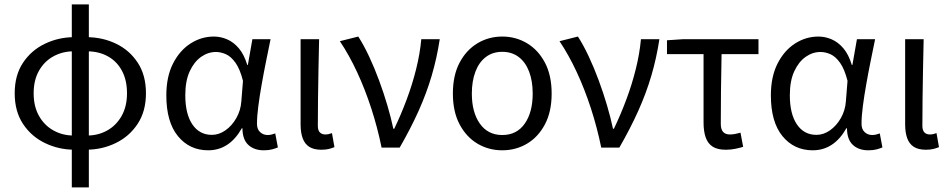

<svg xmlns="http://www.w3.org/2000/svg" viewBox="-20 -662 4259 861"><path d="M302 178.5V-642.4H378.4V178.5ZM311.7 9.3Q242.5 8.9 181.6 -20.5Q120.7 -49.8 83.3 -106.2Q45.9 -162.6 45.9 -243.7Q45.9 -324.8 83.3 -380.8Q120.7 -436.9 181.6 -465.9Q242.5 -495 311.7 -495.4L308 -431.8Q259.6 -431.5 219.1 -409.1Q178.5 -386.7 154.7 -344.6Q130.9 -302.5 130.9 -243.7Q130.9 -184.9 154.7 -142.5Q178.5 -100.1 219.1 -77.4Q259.6 -54.6 308 -54.3ZM368.7 9.3 372.4 -54.3Q421.4 -54.6 461.6 -77.4Q501.8 -100.1 525.6 -142.5Q549.5 -184.9 549.5 -243.7Q549.5 -302.5 526.9 -344.6Q504.4 -386.7 464.2 -409.1Q424 -431.5 372.4 -431.8L368.7 -495.4Q440.4 -495 500.6 -465.9Q560.9 -436.9 597.7 -380.8Q634.5 -324.8 634.5 -243.7Q634.5 -162.6 597 -106.2Q559.6 -49.8 499 -20.5Q438.5 8.9 368.7 9.3Z M913.5 12Q830 12 777.9 -51.5Q725.9 -115.1 725.9 -234.2Q725.9 -318.1 755.8 -376.9Q785.7 -435.7 834.3 -466.9Q883 -498.1 939.1 -498.1Q969.2 -498.1 998.4 -485.6Q1027.6 -473.1 1051.3 -445.1Q1074.9 -417.1 1088.8 -370.9H1091.5L1111.8 -486.1H1193.3Q1183.3 -438.1 1172.8 -385.6Q1162.2 -333.1 1153.2 -281.8Q1144.1 -230.4 1138.3 -185.4Q1132.4 -140.4 1132.4 -106.8Q1132.4 -82.4 1146.5 -69.5Q1160.6 -56.5 1180.4 -56.5Q1188.6 -56.5 1197.6 -58.6Q1206.5 -60.7 1214.3 -63.7L1226.1 -0.9Q1216.1 3.5 1200.3 7.8Q1184.6 12 1162.9 12Q1119.9 12 1093.7 -12.1Q1067.5 -36.2 1067.2 -86.8H1064.4Q1008.6 12 913.5 12ZM930.2 -57.2Q962.1 -57.2 991.2 -77.7Q1020.4 -98.3 1039.9 -132.7Q1059.4 -167.1 1062.3 -207.9L1069.6 -299.5Q1056.2 -352.3 1036.2 -380.3Q1016.2 -408.4 993.6 -418.6Q970.9 -428.9 948.1 -428.9Q913 -428.9 881.8 -407Q850.6 -385 830.7 -342.1Q810.9 -299.2 810.9 -234.9Q810.9 -150.9 842.7 -104Q874.5 -57.2 930.2 -57.2Z M1421 9.5Q1387.1 9.5 1366.8 -3.6Q1346.5 -16.7 1337.3 -42.1Q1328 -67.5 1328 -104V-486.1H1411Q1409.6 -420.4 1408.2 -352.7Q1406.8 -285.1 1406.1 -220.4Q1405.3 -155.7 1405.3 -98Q1405.3 -77.4 1414.4 -68.2Q1423.5 -59 1439.2 -59Q1445.8 -59 1453.1 -60.5Q1460.4 -62 1468.7 -65L1479.8 -2.2Q1468.8 2.3 1455 5.9Q1441.2 9.5 1421 9.5Z M1691.2 0Q1673.1 -89.2 1645.1 -175.4Q1617.1 -261.6 1581.4 -338.5Q1545.6 -415.4 1504.1 -477.3L1586.6 -498.1Q1611.5 -459.5 1635.3 -408.6Q1659.2 -357.7 1679.9 -301.5Q1700.6 -245.4 1717.1 -189.6Q1733.5 -133.9 1743.9 -84.6H1747.9Q1777.9 -146.8 1803.3 -214.7Q1828.8 -282.6 1846 -351.7Q1863.3 -420.7 1869.2 -486.1H1952Q1939.1 -401.5 1915.9 -322.7Q1892.7 -243.9 1857.2 -164.8Q1821.7 -85.8 1772.3 0Z M2232.4 12Q2171.5 12 2121.3 -17.7Q2071.2 -47.5 2041 -104.4Q2010.9 -161.3 2010.9 -242.4Q2010.9 -324.2 2041 -381.1Q2071.2 -438 2121.3 -468Q2171.5 -498.1 2232.4 -498.1Q2293.2 -498.1 2343.4 -468Q2393.6 -438 2423.7 -381.1Q2453.8 -324.2 2453.8 -242.4Q2453.8 -161.3 2423.7 -104.4Q2393.6 -47.5 2343.4 -17.7Q2293.2 12 2232.4 12ZM2232.4 -56.5Q2297.3 -56.5 2333 -107.4Q2368.8 -158.2 2368.8 -242.4Q2368.8 -298.7 2352.7 -341Q2336.5 -383.2 2306 -406.4Q2275.4 -429.6 2232.4 -429.6Q2189.3 -429.6 2158.8 -406.4Q2128.2 -383.2 2112.1 -341Q2095.9 -298.7 2095.9 -242.4Q2095.9 -158.2 2132 -107.4Q2168.1 -56.5 2232.4 -56.5Z M2676.2 0Q2658.1 -89.2 2630.1 -175.4Q2602.1 -261.6 2566.4 -338.5Q2530.6 -415.4 2489.1 -477.3L2571.6 -498.1Q2596.5 -459.5 2620.3 -408.6Q2644.2 -357.7 2664.9 -301.5Q2685.6 -245.4 2702.1 -189.6Q2718.5 -133.9 2728.9 -84.6H2732.9Q2762.9 -146.8 2788.3 -214.7Q2813.8 -282.6 2831 -351.7Q2848.3 -420.7 2854.2 -486.1H2937Q2924.1 -401.5 2900.9 -322.7Q2877.7 -243.9 2842.2 -164.8Q2806.7 -85.8 2757.3 0Z M3234.7 9.5Q3197.5 9.5 3175.7 -4.5Q3153.9 -18.6 3144.5 -45.9Q3135 -73.2 3135 -112.8V-419.1H2971V-481.4L3040.7 -486.1H3381.3V-419.1H3215.8Q3214.1 -337.4 3213.2 -258.5Q3212.3 -179.6 3212.3 -106.8Q3212.3 -81.8 3222.7 -70.4Q3233.1 -59 3252.9 -59Q3265 -59 3276.7 -61.3Q3288.4 -63.6 3300.7 -67L3312.6 -3.5Q3298.3 1 3277.8 5.2Q3257.4 9.5 3234.7 9.5Z M3624.5 12Q3541 12 3488.9 -51.5Q3436.9 -115.1 3436.9 -234.2Q3436.9 -318.1 3466.8 -376.9Q3496.7 -435.7 3545.3 -466.9Q3594 -498.1 3650.1 -498.1Q3680.2 -498.1 3709.4 -485.6Q3738.6 -473.1 3762.3 -445.1Q3785.9 -417.1 3799.8 -370.9H3802.5L3822.8 -486.1H3904.3Q3894.3 -438.1 3883.8 -385.6Q3873.2 -333.1 3864.2 -281.8Q3855.1 -230.4 3849.3 -185.4Q3843.4 -140.4 3843.4 -106.8Q3843.4 -82.4 3857.5 -69.5Q3871.6 -56.5 3891.4 -56.5Q3899.6 -56.5 3908.6 -58.6Q3917.5 -60.7 3925.3 -63.7L3937.1 -0.9Q3927.1 3.5 3911.3 7.8Q3895.6 12 3873.9 12Q3830.9 12 3804.7 -12.1Q3778.5 -36.2 3778.2 -86.8H3775.4Q3719.6 12 3624.5 12ZM3641.2 -57.2Q3673.1 -57.2 3702.2 -77.7Q3731.4 -98.3 3750.9 -132.7Q3770.4 -167.1 3773.3 -207.9L3780.6 -299.5Q3767.2 -352.3 3747.2 -380.3Q3727.2 -408.4 3704.6 -418.6Q3681.9 -428.9 3659.1 -428.9Q3624 -428.9 3592.8 -407Q3561.6 -385 3541.7 -342.1Q3521.9 -299.2 3521.9 -234.9Q3521.9 -150.9 3553.7 -104Q3585.5 -57.2 3641.2 -57.2Z M4132 9.5Q4098.1 9.5 4077.8 -3.6Q4057.5 -16.7 4048.3 -42.1Q4039 -67.5 4039 -104V-486.1H4122Q4120.6 -420.4 4119.2 -352.7Q4117.8 -285.1 4117.1 -220.4Q4116.3 -155.7 4116.3 -98Q4116.3 -77.4 4125.4 -68.2Q4134.5 -59 4150.2 -59Q4156.8 -59 4164.1 -60.5Q4171.4 -62 4179.7 -65L4190.8 -2.2Q4179.8 2.3 4166 5.9Q4152.2 9.5 4132 9.5Z"/></svg>

Font: Source Sans 3
Style: Regular
Weight: 200
Designer: Paul D. Hunt
Foundry: Adobe
Version: Version 3.046;hotconv 1.0.118;makeotfexe 2.5.65603